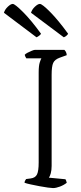

<svg xmlns="http://www.w3.org/2000/svg" viewBox="-74 -958 411 978"><path d="M196 0Q189 0 170 -2.5Q151 -5 127.5 -9.5Q104 -14 83 -18.5Q62 -23 51 -27Q51 -33 54 -38Q57 -43 59 -46L82 -49Q106 -52 114.5 -69.5Q123 -87 123 -130V-589Q123 -623 128.5 -640Q134 -657 137 -661H60Q58 -665 56 -668Q54 -671 52 -679Q56 -684 66.5 -689.5Q77 -695 88 -699.5Q99 -704 104 -704H254Q258 -700 261.5 -694Q265 -688 266 -677L230 -664Q205 -655 197 -637.5Q189 -620 189 -577V-113Q189 -91 184.5 -75Q180 -59 175 -53L259 -45Q261 -43 263 -37.5Q265 -32 266 -27Q251 -15 231 -7.5Q211 0 196 0ZM112 -768 -54 -893Q-49 -910 -34 -924Q-19 -938 -9 -938Q2 -938 43.5 -896.5Q85 -855 135 -786Q133 -782 126 -776.5Q119 -771 112 -768ZM251 -768 84 -893Q89 -910 104 -924Q119 -938 129 -938Q141 -938 182 -896.5Q223 -855 273 -786Q271 -782 265 -776.5Q259 -771 251 -768Z"/></svg>

Font: Texturina Thin
Style: Regular
Weight: 100
Designer: Guillermo Torres Carreño
Foundry: Omnibus-Type
Version: Version 1.002; ttfautohint (v1.8.3)